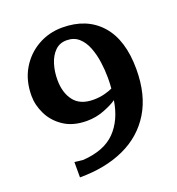

<svg xmlns="http://www.w3.org/2000/svg" viewBox="-118 -735 764 827"><g transform="rotate(-20 264.0 -321.5)"><path d="M496.6 -360.4Q496.6 -242.7 448.2 -163.6Q399.9 -84.5 312.7 -44.7Q225.6 -4.9 108.9 -4.9V-75.2L148.4 -70.8Q246.1 -77.6 296.1 -128.9Q346.2 -180.2 359.9 -267.6Q340.3 -253.4 302 -238.3Q263.7 -223.1 221.7 -223.1Q158.2 -223.1 116.2 -251Q74.2 -278.8 53.5 -321Q32.7 -363.3 32.7 -405.8Q32.7 -475.6 63.2 -527.6Q93.8 -579.6 144.8 -608.6Q195.8 -637.7 256.8 -637.7Q369.1 -637.7 432.9 -566.2Q496.6 -494.6 496.6 -360.4ZM366.7 -318.4Q367.7 -329.6 368.2 -341.8Q368.7 -354 368.7 -367.2Q368.7 -402.3 363.5 -439.5Q358.4 -476.6 345.9 -508.5Q333.5 -540.5 311.5 -560.1Q289.6 -579.6 255.9 -579.6Q224.1 -579.6 203.1 -558.8Q182.1 -538.1 171.6 -504.6Q161.1 -471.2 161.1 -432.6Q161.1 -373.5 189.7 -336.4Q218.3 -299.3 278.8 -299.3Q306.6 -299.3 330.6 -305.7Q354.5 -312 366.7 -318.4Z"/></g></svg>

Font: Annapurna SIL
Style: Bold
Weight: 700
Designer: Peter Martin, Annie Olsen
Foundry: SIL International
Version: Version 2.000